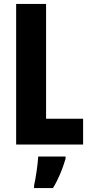

<svg xmlns="http://www.w3.org/2000/svg" viewBox="-20 -734 456 975"><path d="M62 0H402V-131H214V-714H62ZM313 72V61H174C172 101 161 174 153 208V221H249C276 177 298 124 313 72Z"/></svg>

Font: Noto Sans Arabic UI XCn XBd
Style: Regular
Weight: 800
Width: 2
Designer: Monotype Design Team, Nadine Chahine and Nizar Qandah
Foundry: Monotype Imaging Inc.
Version: Version 2.010